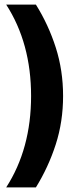

<svg xmlns="http://www.w3.org/2000/svg" viewBox="-20 -770 317 840"><path d="M256 -350Q256 -238 224 -138.5Q192 -39 137 50H7Q116 -119 116 -350Q116 -581 7 -750H137Q192 -662 224 -562Q256 -462 256 -350Z"/></svg>

Font: Haskoy ExtraBold
Style: Regular
Weight: 800
Designer: Ertekin Erdin
Foundry: Ertekin Erdin
Version: Version 2.000; ttfautohint (v1.8.4.7-5d5b)